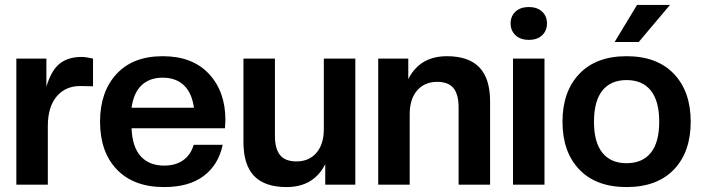

<svg xmlns="http://www.w3.org/2000/svg" viewBox="-20 -756 2874 786"><path d="M175.8 0H46.9V-516.1H169.9V-400.9Q189.5 -467.3 223.9 -495.1Q258.3 -522.9 314 -522.9Q332.5 -522.9 360.8 -516.1V-402.8L308.1 -403.8Q247.6 -403.8 211.7 -360.8Q175.8 -317.9 175.8 -240.2Z M651.9 9.8Q527.3 9.8 458.5 -62Q389.6 -133.8 389.6 -257.8Q389.6 -379.9 456.8 -452.9Q523.9 -525.9 646 -525.9Q768.1 -525.9 835.4 -453.6Q902.8 -381.3 902.8 -264.2Q902.8 -255.4 900.9 -231H518.6Q521.5 -154.3 556.2 -116.2Q590.8 -78.1 651.9 -78.1Q699.2 -78.1 730.2 -100.3Q761.2 -122.6 772.9 -163.1H891.6Q874.5 -81.5 814.2 -35.9Q753.9 9.8 651.9 9.8ZM518.6 -314.9H773.9Q765.6 -376 732.7 -407Q699.7 -438 646 -438Q592.3 -438 559.6 -407Q526.9 -376 518.6 -314.9Z M1152.8 9.8Q1064 9.8 1020.3 -35.6Q976.6 -81.1 976.6 -174.8V-516.1H1105.5V-200.2Q1105.5 -147 1126.5 -121.1Q1147.5 -95.2 1193.8 -95.2Q1245.1 -95.2 1275.4 -130.4Q1305.7 -165.5 1305.7 -228V-516.1H1434.6V0H1311.5V-84Q1264.2 9.8 1152.8 9.8Z M1986.3 0H1857.4V-315.9Q1857.4 -369.1 1836.7 -395Q1815.9 -420.9 1769.5 -420.9Q1718.3 -420.9 1687.7 -385.7Q1657.2 -350.6 1657.2 -288.1V0H1528.3V-516.1H1651.4V-432.1Q1698.7 -525.9 1809.6 -525.9Q1898.4 -525.9 1942.4 -480.2Q1986.3 -434.6 1986.3 -340.8Z M2209 0H2080.1V-516.1H2209ZM2145 -727.1Q2179.7 -727.1 2199.5 -708.3Q2219.2 -689.5 2219.2 -660.2Q2219.2 -630.4 2199.5 -611.6Q2179.7 -592.8 2145 -592.8Q2110.4 -592.8 2090.3 -611.8Q2070.3 -630.9 2070.3 -660.2Q2070.3 -689.5 2090.1 -708.3Q2109.9 -727.1 2145 -727.1Z M2544.9 9.8Q2420.4 9.8 2351.6 -62Q2282.7 -133.8 2282.7 -257.8Q2282.7 -381.3 2351.6 -453.6Q2420.4 -525.9 2544.9 -525.9Q2669.9 -525.9 2738.8 -453.6Q2807.6 -381.3 2807.6 -257.8Q2807.6 -133.8 2738.8 -62Q2669.9 9.8 2544.9 9.8ZM2544.9 -87.9Q2609.9 -87.9 2644.3 -130.6Q2678.7 -173.3 2678.7 -257.8Q2678.7 -342.3 2644.3 -385.3Q2609.9 -428.2 2544.9 -428.2Q2480.5 -428.2 2446 -385.3Q2411.6 -342.3 2411.6 -257.8Q2411.6 -173.3 2446 -130.6Q2480.5 -87.9 2544.9 -87.9ZM2594.7 -584H2496.1L2587.9 -735.8H2722.7Z"/></svg>

Font: Creato Display
Style: Bold
Weight: 700
Version: Version 1.000